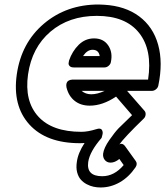

<svg xmlns="http://www.w3.org/2000/svg" viewBox="-20 -600 730 849"><path d="M54.2 -271Q74.2 -410.6 174.3 -495.4Q274.4 -580.1 416 -580.1Q419.9 -580.1 428 -579.6Q436 -579.1 439.9 -579.1Q533.7 -573.7 595.5 -527.6Q657.2 -481.4 679.2 -402.6Q701.2 -323.7 680.2 -222.2Q678.2 -211.9 669.7 -205.1Q661.1 -198.2 651.9 -198.2H542L619.1 -109.9Q625 -103 623.8 -92.5Q622.6 -82 615.2 -75.2Q531.2 5.9 505.9 41Q507.3 39.1 509.8 37.1Q512.2 35.2 519.5 36.4Q526.9 37.6 534.2 47.9L580.1 111.8Q589.4 124.5 579.1 140.1Q549.3 183.6 509.3 206.3Q469.2 229 424.8 229Q409.2 229 394 225.8Q378.9 222.7 363.5 214.6Q348.1 206.5 337.2 194.1Q326.2 181.6 321 161.6Q315.9 141.6 319.8 116.2Q324.7 77.1 354 32.2Q347.2 33.2 333 33.2Q184.6 33.2 109.6 -49.8Q34.7 -132.8 54.2 -271ZM104 -271Q87.4 -153.3 148.9 -85.2Q210.4 -17.1 339.8 -17.1Q368.2 -17.1 405.8 -28.8Q424.8 -35.2 430.7 -25.4Q436.5 -15.6 432.6 -2.9L429.2 9.8Q377 69.8 370.1 116.2Q361.3 179.2 432.1 179.2Q485.4 179.2 526.9 129.9L507.8 103Q487.8 119.1 469.2 119.1Q453.1 119.1 443.6 107.7Q434.1 96.2 436 79.1Q439.5 53.7 463.6 19Q487.8 -15.6 504.6 -33Q521.5 -50.3 557.1 -84Q561.5 -88.9 564 -90.8L493.2 -172.9Q433.6 -132.8 377 -132.8Q336.9 -132.8 310.1 -154.1Q283.2 -175.3 273.9 -213.9Q272 -224.1 274.2 -231.4Q276.4 -238.8 281 -241.9Q285.6 -245.1 290.8 -246.6Q295.9 -248 299.8 -248H303.2H634.8Q654.8 -379.4 595 -454.6Q535.2 -529.8 408.2 -529.8Q285.2 -529.8 203.1 -460Q121.1 -390.1 104 -271ZM285.2 -332Q299.3 -373.5 328.1 -401.9Q356.9 -430.2 396 -430.2Q437.5 -430.2 458.5 -399.2Q479.5 -368.2 470.2 -325.2Q468.8 -316.4 460.4 -309.1Q452.1 -301.8 441.9 -301.8H306.2Q293.5 -301.8 287.8 -308.1Q282.2 -314.5 283.4 -321Q284.7 -327.6 285.2 -332ZM340.8 -198.2Q358.4 -183.1 383.8 -183.1Q410.2 -183.1 442.9 -198.2ZM347.2 -352.1H420.9Q416.5 -379.9 389.2 -379.9Q365.7 -379.9 347.2 -352.1Z"/></svg>

Font: Trueno Black Outline
Style: Italic
Weight: 900
Width: 6
Designer: Julieta Ulanovsky
Foundry: Julieta Ulanovsky
Version: Version 3.001b | FøM Fix